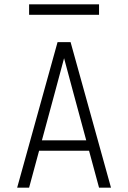

<svg xmlns="http://www.w3.org/2000/svg" viewBox="-20 -864 590 884"><path d="M59 0 245 -670H305L491 0H436L390 -170H160L114 0ZM377 -218 315 -447Q305 -484 295 -521.5Q285 -559 275 -596Q265 -559 255 -521.5Q245 -484 235 -447L173 -218ZM436 -796H114V-844H436Z"/></svg>

Font: Lode Dark Term
Style: Regular
Weight: 400
Monospace: yes
Designer: Belleve Invis
Foundry: Belleve Invis
Version: Version 29.2.0